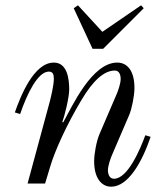

<svg xmlns="http://www.w3.org/2000/svg" viewBox="-20 -692 612 724"><path d="M258 -661 329 -508H369L522 -661L512 -672L366 -572L274 -672ZM36 -268 56 -262C82 -339 123 -422 164 -422C179 -422 183 -412 183 -395C183 -370 172 -326 168 -310L84 0H150L170 -66C187 -123 230 -219 286 -313C332 -391 374 -426 413 -426C429 -426 435 -411 435 -394C435 -376 424 -346 419 -335L355 -186C344 -160 335 -113 335 -84C335 -16 366 12 399 12C464 12 516 -82 548 -176L528 -182C509 -130 462 -18 410 -18C394 -18 387 -33 387 -50C387 -68 398 -98 403 -109L467 -258C477 -281 487 -331 487 -360C487 -424 461 -456 422 -456C327 -456 253 -293 218 -230L215 -233C224 -255 241 -326 241 -354C241 -394 234 -456 183 -456C107 -456 57 -328 36 -268Z"/></svg>

Font: Old Standard
Style: Italic
Weight: 400
Italic angle: -15.2°
Designer: Alexey Kryukov <alexios@thessalonica.org.ru>
Version: Version 2.0